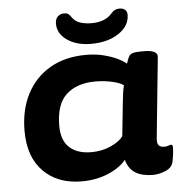

<svg xmlns="http://www.w3.org/2000/svg" viewBox="-52 -764 772 822"><g transform="rotate(-5 334.0 -353.5)"><path d="M267 8Q164 8 102.5 -54Q41 -116 41 -228Q41 -319 76.5 -387Q112 -455 177 -492.5Q242 -530 332 -530Q373 -530 408 -521Q443 -512 468 -499.5Q493 -487 503 -477Q509 -495 514 -505.5Q519 -516 531 -520Q543 -524 568 -524H580Q640 -524 637 -494L602 -147Q600 -126 607.5 -117.5Q615 -109 631 -109Q642 -109 649.5 -112Q657 -115 660 -115Q668 -115 668 -103Q668 -99 667 -84.5Q666 -70 661 -44Q656 -17 627.5 -5Q599 7 573 7Q527 7 498 -10.5Q469 -28 458 -68Q433 -36 381.5 -14Q330 8 267 8ZM318 -113Q365 -113 403 -130.5Q441 -148 456 -170L470 -305Q473 -336 475.5 -353Q478 -370 482 -386Q469 -397 434 -405Q399 -413 361 -413Q282 -413 236.5 -371.5Q191 -330 191 -237Q191 -174 225 -143.5Q259 -113 318 -113ZM358 -575Q296 -575 255.5 -603Q215 -631 215 -674Q215 -694 226 -704.5Q237 -715 253 -715Q266 -715 272 -710Q278 -705 284 -696Q297 -677 319 -670Q341 -663 367 -663Q396 -663 418.5 -671.5Q441 -680 457 -699Q470 -715 492 -715Q506 -715 515 -707.5Q524 -700 524 -686Q524 -638 477 -606.5Q430 -575 358 -575Z"/></g></svg>

Font: Asap Expanded Expanded Regular
Style: Bold Italic
Weight: 700
Width: 7
Italic angle: -6°
Designer: Pablo Cosgaya
Foundry: Omnibus-Type
Version: Version 3.001; ttfautohint (v1.8.4.7-5d5b)